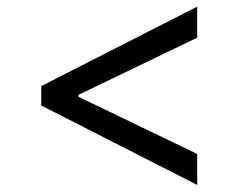

<svg xmlns="http://www.w3.org/2000/svg" viewBox="-20 -565 699 563"><path d="M558.2 -22.7 100.9 -255.7V-312.5L558.2 -545.5V-454.5L210.2 -286.9V-281.2L558.2 -113.6Z"/></svg>

Font: Linik Sans
Style: Regular
Weight: 400
Designer: Rasmus Andersson (font), Marc Monis (original base), Kil Hyung-jin (Pretendard portions), Cristiano Sobral (main changes
Foundry: rsms
Version: Version 3.018;May 31, 2022;FontCreator 14.0.0.2814 64-bit; t